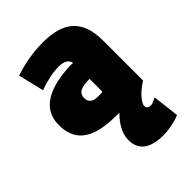

<svg xmlns="http://www.w3.org/2000/svg" viewBox="-241 -673 1079 1079"><g transform="rotate(-45 298.5 -133.5)"><path d="M325 26C285 66 252 115 252 171C252 245 299 291 413 291C447 291 499 283 545 264L526 105C503 117 490 122 482 122C466 122 450 117 450 98C450 79 481 33 547 -8V-326C547 -485 469 -558 300 -558C205 -558 120 -536 74 -520L111 -367C158 -385 218 -399 269 -399C312 -399 335 -381 339 -356C331 -357 322 -357 312 -357C167 -350 35 -307 35 -166C35 9 187 26 325 26ZM341 -227V-125C330 -123 327 -123 306 -123C267 -123 243 -137 243 -172C243 -225 301 -227 341 -227Z"/></g></svg>

Font: Repo ExtraBlack
Style: Regular
Weight: 400
Designer: Stefan Peev
Foundry: Context Ltd
Version: Version 001.502